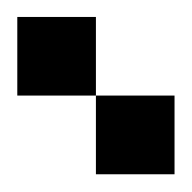

<svg xmlns="http://www.w3.org/2000/svg" viewBox="-20 -656 222 222"><path d="M0 -636.4H90.9V-545.5H0ZM90.9 -545.5H181.8V-454.5H90.9Z"/></svg>

Font: Micro 5
Style: Regular
Weight: 400
Designer: Sarah Cadigan-Fried
Version: Version 1.000; ttfautohint (v1.8.4.7-5d5b)